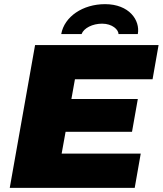

<svg xmlns="http://www.w3.org/2000/svg" viewBox="-20 -905 784 925"><path d="M275 -741H373C384 -770 426 -791 472 -791C521 -791 551 -762 551 -741H644C656 -808 602 -885 486 -885C379 -885 290 -825 275 -741ZM27 0H629L658 -165H277L296 -270H616L644 -428H324L341 -523H715L744 -688H149Z"/></svg>

Font: Archivo Black
Style: Italic
Weight: 900
Italic angle: -10°
Designer: Hector Gatti
Foundry: Omnibus-Type
Version: Version 2.001